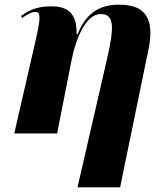

<svg xmlns="http://www.w3.org/2000/svg" viewBox="-20 -570 671 820"><path d="M311 230H493L614 -358C642 -493 599 -550 489 -550C417 -550 352 -525 312 -425H307C310 -523 257 -543 200 -543C144 -543 109 -530 70 -502L74 -493C101 -513 118 -519 131 -519C150 -519 157 -506 135 -410L41 0H224L284 -305C304 -410 348 -510 410 -510C466 -510 470 -461 438 -322Z"/></svg>

Font: Noto Serif Display ExtraBold
Style: Italic
Weight: 800
Italic angle: -12°
Designer: Monotype Design Team
Foundry: Monotype Imaging Inc.
Version: Version 2.009